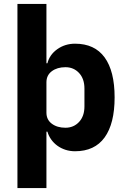

<svg xmlns="http://www.w3.org/2000/svg" viewBox="-20 -760 648 980"><path d="M69 -740H217V-437H222Q233 -481 272.5 -509Q312 -537 363 -537Q463 -537 514 -467Q565 -397 565 -263Q565 -129 514 -58.5Q463 12 363 12Q337 12 314 4.5Q291 -3 272.5 -16.5Q254 -30 241 -48.5Q228 -67 222 -88H217V200H69ZM314 -108Q356 -108 383.5 -137.5Q411 -167 411 -217V-308Q411 -358 383.5 -387.5Q356 -417 314 -417Q272 -417 244.5 -396.5Q217 -376 217 -340V-185Q217 -149 244.5 -128.5Q272 -108 314 -108Z"/></svg>

Font: IBM Plex Thai
Style: Bold
Weight: 700
Designer: Mike Abbink, Paul van der Laan, Pieter van Rosmalen, Ben Mitchell, Mark Frömberg
Foundry: Bold Monday
Version: Version 1.0